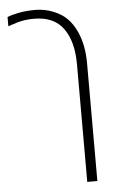

<svg xmlns="http://www.w3.org/2000/svg" viewBox="-59 -680 591 960"><g transform="rotate(-5 236.5 -199.5)"><path d="M358.9 -511.2Q390.1 -442.9 390.1 -350.1V240.2H339.4V-350.1Q339.4 -465.3 292 -530.5Q244.6 -595.7 146 -595.7Q99.1 -595.7 63.5 -585.4Q51.3 -582 34.4 -576.2Q17.6 -570.3 14.2 -569.3V-615.7Q33.7 -624.5 71.3 -631.8Q108.9 -639.2 155 -639.2Q201.2 -639.2 244.4 -622.1Q287.6 -605 314.5 -577.4Q341.3 -549.8 358.9 -511.2Z"/></g></svg>

Font: Open Sans Hebrew Light
Style: Regular
Weight: 300
Foundry: Ascender Corporation, Yanek Iontef
Version: Version 2.001;PS 002.001;hotconv 1.0.70;makeotf.lib2.5.58329